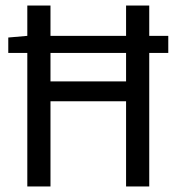

<svg xmlns="http://www.w3.org/2000/svg" viewBox="-20 -676 640 696"><path d="M10 -484H79V0H163V-309H437V0H521V-484H590V-546H521V-656H437V-546H163V-656H79V-546L10 -540ZM163 -381V-484H437V-381Z"/></svg>

Font: Hasklig
Style: Regular
Weight: 400
Monospace: yes
Designer: Paul D. Hunt, Teo Tuominen
Foundry: Adobe Systems Incorporated
Version: Version 2.030;PS 1.0;hotconv 16.6.51;makeotf.lib2.5.65220